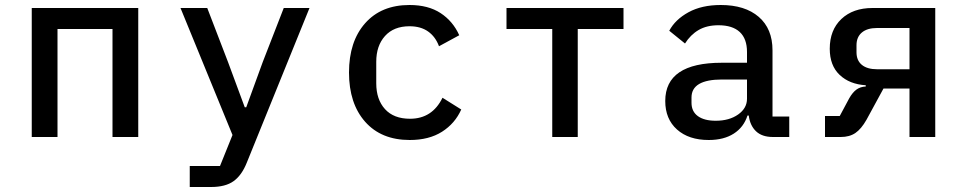

<svg xmlns="http://www.w3.org/2000/svg" viewBox="-20 -548 3880 768"><path d="M107 -516H533V0H430V-432H210V0H107Z M1115 -516H1218L967 103Q947 153 914.5 176.5Q882 200 824 200H739V116H860L910 -8L702 -516H809L892 -300L959 -119H965L1031 -300Z M1376 -258Q1376 -382 1440.5 -455Q1505 -528 1618 -528Q1693 -528 1742.5 -495.5Q1792 -463 1817 -407L1736 -363Q1722 -401 1692.5 -422Q1663 -443 1618 -443Q1555 -443 1520 -404Q1485 -365 1485 -301V-215Q1485 -150 1520 -111.5Q1555 -73 1620 -73Q1709 -73 1750 -157L1825 -110Q1800 -54 1748 -21Q1696 12 1619 12Q1505 12 1440.5 -61Q1376 -134 1376 -258Z M2189 -432H2006V-516H2474V-432H2291V0H2189Z M2975 -86H2970Q2955 -39 2915 -13.5Q2875 12 2815 12Q2735 12 2688 -30Q2641 -72 2641 -144Q2641 -297 2867 -297H2968V-340Q2968 -393 2939 -420Q2910 -447 2854 -447Q2807 -447 2774.5 -428Q2742 -409 2720 -374L2657 -425Q2681 -470 2734 -499Q2787 -528 2863 -528Q2960 -528 3015 -480.5Q3070 -433 3070 -347V-82H3137V0H3072Q3028 0 3004 -23Q2980 -46 2975 -86ZM2843 -65Q2897 -65 2932.5 -90Q2968 -115 2968 -153V-230H2868Q2746 -230 2746 -158V-137Q2746 -102 2771.5 -83.5Q2797 -65 2843 -65Z M3280 -84H3339L3377 -155Q3390 -178 3405.5 -189.5Q3421 -201 3443 -202V-207Q3378 -211 3338.5 -248.5Q3299 -286 3299 -353Q3299 -428 3345.5 -472Q3392 -516 3470 -516H3721V0H3618V-194H3514L3446 -69Q3425 -32 3401.5 -16Q3378 0 3343 0H3280ZM3488 -271H3618V-436H3488Q3449 -436 3427.5 -418Q3406 -400 3406 -367V-339Q3406 -306 3427.5 -288.5Q3449 -271 3488 -271Z"/></svg>

Font: Writer Medium
Style: Regular
Weight: 500
Monospace: yes
Designer: Mike Abbink, Paul van der Laan, Pieter van Rosmalen
Foundry: Bold Monday
Version: Version 2.001 2020